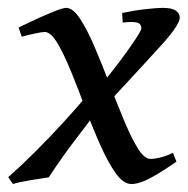

<svg xmlns="http://www.w3.org/2000/svg" viewBox="-36 -440 468 478"><path d="M411.6 -396.5Q411.6 -378.4 366 -327.9Q320.3 -277.3 233.4 -184.1L210 -222.7Q236.8 -253.4 261 -285.6Q285.2 -317.9 300.5 -341.3Q315.9 -364.7 315.9 -369.1Q315.9 -377 311 -381.1Q306.2 -385.3 290.5 -385.3Q282.2 -385.3 269.5 -383.8L268.1 -407.7Q297.9 -414.1 326.4 -417.2Q355 -420.4 369.1 -420.4Q392.1 -420.4 401.9 -413.3Q411.6 -406.2 411.6 -396.5ZM403.3 -37.6Q364.7 -10.7 337.6 3.7Q310.5 18.1 291 18.1Q271 18.1 251.7 -9.3Q232.4 -36.6 213.4 -79.6Q194.3 -122.6 176.3 -171.1Q158.2 -219.7 140.6 -262.7Q123 -305.7 106.7 -333Q90.3 -360.4 75.2 -360.4Q68.4 -360.4 49.3 -356.2Q30.3 -352.1 18.1 -348.6L10.3 -371.6Q29.3 -380.9 54.2 -392.3Q79.1 -403.8 100.1 -412.1Q121.1 -420.4 128.9 -420.4Q145.5 -420.4 163.3 -393.3Q181.2 -366.2 199.5 -323.2Q217.8 -280.3 236.1 -232.4Q254.4 -184.6 272.2 -141.6Q290 -98.6 306.6 -71.5Q323.2 -44.4 338.4 -44.4Q349.1 -44.4 363.5 -47.9Q377.9 -51.3 394.5 -59.6ZM206.1 -165.5Q187.5 -138.7 154.1 -95.5Q120.6 -52.2 85.4 1.5Q68.8 3.9 40.5 8.5Q12.2 13.2 -3.9 18.1L-15.6 1Q13.7 -24.4 49.8 -60.3Q85.9 -96.2 121.3 -134.8Q156.7 -173.3 183.6 -206.1Z"/></svg>

Font: Dai Banna SIL
Style: Italic
Weight: 400
Italic angle: -11°
Designer: Victor Gaultney
Foundry: SIL International
Version: Version 4.000